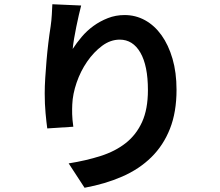

<svg xmlns="http://www.w3.org/2000/svg" viewBox="-20 -826 1040 906"><path d="M363 -800Q358 -782 352 -755Q346 -728 340 -699.5Q334 -671 329.5 -643.5Q325 -616 323 -595Q341 -623 365.5 -652Q390 -681 421 -703.5Q452 -726 489 -740.5Q526 -755 568 -755Q620 -755 664.5 -730.5Q709 -706 742 -660Q775 -614 794 -549Q813 -484 813 -402Q813 -297 782 -218.5Q751 -140 694 -84Q637 -28 557 7Q477 42 379 60L304 -55Q386 -68 455 -90Q524 -112 573.5 -151Q623 -190 650.5 -250.5Q678 -311 678 -401Q678 -516 642.5 -577.5Q607 -639 545 -639Q501 -639 461.5 -609.5Q422 -580 391 -535Q360 -490 341.5 -436Q323 -382 321 -333Q320 -313 320.5 -288Q321 -263 326 -228L203 -220Q199 -249 195 -292Q191 -335 191 -385Q191 -419 193.5 -458.5Q196 -498 199.5 -539.5Q203 -581 208 -622.5Q213 -664 219 -702Q223 -729 224.5 -757Q226 -785 227 -806Z"/></svg>

Font: SpoqaHanSansJP-Bold
Style: Regular
Weight: 700
Designer: [Source Han Sans]
Ryoko NISHIZUKA  (kana & ideographs); Paul D. Hunt (Latin, Greek & Cyrillic); Wenlong ZHANG  (bopomofo
Foundry: Spoqa (http://bi.spoqa.com)
Version: Version 1.002.20150607